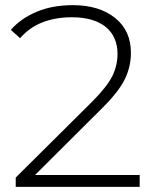

<svg xmlns="http://www.w3.org/2000/svg" viewBox="-20 -725 603 745"><path d="M116 -46H522V0H41V-36L337 -330Q395 -388 416 -430Q436 -472 436 -515Q436 -582 391 -620Q344 -658 259 -658Q195 -658 144 -638Q95 -619 58 -577L22 -609Q61 -654 124 -680Q184 -705 263 -705Q365 -705 427 -655Q488 -606 488 -520Q488 -466 464 -417Q440 -368 374 -303Z"/></svg>

Font: Montserrat Light Alt1
Style: Light
Weight: 500
Designer: Differentunic
Foundry: Julieta Ulanovsky
Version: 0.1